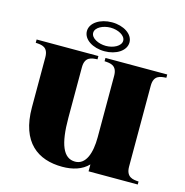

<svg xmlns="http://www.w3.org/2000/svg" viewBox="-131 -1043 1134 1180"><g transform="rotate(15 436.0 -453.5)"><path d="M847 -679V-700H454V-679C492 -677 534 -674 534 -607V-217C534 -117 507 -36 438 -36C362 -36 329 -119 329 -286V-607C329 -675 373 -677 409 -679V-700H16V-679C55 -677 96 -674 96 -607V-290C96 -67 215 15 370 15C435 15 494 -2 534 -44V0H847V-19C811 -21 767 -25 767 -93V-607C767 -675 811 -677 847 -679ZM437 -738C511 -738 572 -777 572 -830C572 -883 511 -922 437 -922C362 -922 301 -883 301 -830C301 -777 362 -738 437 -738ZM437 -772C389 -772 341 -796 341 -830C341 -864 389 -888 437 -888C484 -888 532 -864 532 -830C532 -796 484 -772 437 -772Z"/></g></svg>

Font: Sprat Black
Style: Regular
Weight: 900
Designer: Ethan Nakache
Foundry: Collletttivo
Version: Version 2.000;Glyphs 3.2 (3217)